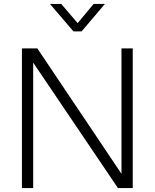

<svg xmlns="http://www.w3.org/2000/svg" viewBox="-20 -952 783 972"><path d="M91 0V-707H169L595 -72V-707H652V0H577L148 -635V0ZM352 -793 233 -932H290L373 -835L454 -932H511L393 -793Z"/></svg>

Font: Onest ExtraLight
Style: Regular
Weight: 250
Designer: Dmitri Voloshin, Andrey Kudryavtsev
Foundry: Dmitri Voloshin, Andrey Kudryavtsev
Version: Version 1.000;gftools[0.9.33]